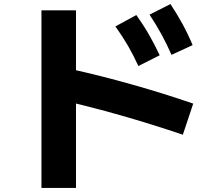

<svg xmlns="http://www.w3.org/2000/svg" viewBox="-20 -848 1040 945"><path d="M661 -523Q637 -576 610 -622.5Q583 -669 548 -718L651 -774Q686 -725 713.5 -677Q741 -629 766 -576ZM824 -578Q801 -631 775 -678.5Q749 -726 716 -776L819 -828Q852 -778 878.5 -729.5Q905 -681 928 -626ZM880 -185Q723 -238 571.5 -281Q420 -324 287 -354L329 -508Q474 -476 630 -432Q786 -388 931 -338ZM184 77V-797H354V77Z"/></svg>

Font: M PLUS 1 Thin ExtraBold
Style: Regular
Weight: 800
Version: Version 1.001